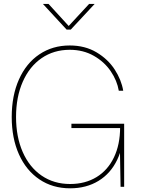

<svg xmlns="http://www.w3.org/2000/svg" viewBox="-20 -972 734 999"><path d="M41 -363.3Q41 -474.1 78.6 -558.6Q116.2 -643.1 184.8 -689.2Q253.4 -735.4 342.8 -735.4Q422.4 -735.4 482.2 -699.7Q542 -664.1 576.9 -610.1Q611.8 -556.2 621.1 -500H598.1Q589.4 -552.2 556.2 -601.3Q522.9 -650.4 468 -681.6Q413.1 -712.9 342.8 -712.9Q259.8 -712.9 196.5 -669.4Q133.3 -626 98.4 -546.6Q63.5 -467.3 63.5 -363.3Q63.5 -260.3 98.1 -181.2Q132.8 -102.1 196.5 -58.3Q260.3 -14.6 344.7 -14.6Q423.3 -14.6 482.2 -50.5Q541 -86.4 573 -153.3Q605 -220.2 605 -310.5H624V-306.6Q624 -211.9 589.8 -140.6Q555.7 -69.3 492.4 -30.8Q429.2 7.8 344.7 7.8Q253.9 7.8 185.1 -38.6Q116.2 -85 78.6 -168.9Q41 -252.9 41 -363.3ZM603.5 -218.8 609.4 -305.7H351.6V-328.1H626V0H607.4ZM337.4 -836.9 443.8 -951.7H472.2V-951.2L348.1 -817.9H326.7L203.6 -951.2V-951.7H232.4Z"/></svg>

Font: Intratopia Thin
Style: Regular
Weight: 100
Designer: Rasmus Andersson
Foundry: rsms
Version: Version 3.000;Glyphs 3.2.3 (3260)